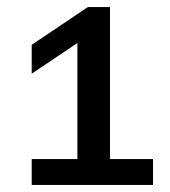

<svg xmlns="http://www.w3.org/2000/svg" viewBox="-20 -830 481 542"><path d="M69.5 -308V-381H198.5V-708.5L69.5 -622V-703.5L228 -810H290.5V-381H412V-308Z"/></svg>

Font: Encode Sans Expanded Expanded Medium
Style: Regular
Weight: 500
Width: 7
Designer: Multiple Designers
Foundry: Impallari Type
Version: Version 3.000; ttfautohint (v1.8.3) -l 8 -r 50 -G 200 -x 14 